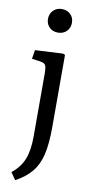

<svg xmlns="http://www.w3.org/2000/svg" viewBox="-106 -796 521 1067"><g transform="rotate(10 154.5 -262.0)"><path d="M153 -620Q124 -620 105 -638.5Q86 -657 86 -686Q86 -715 105 -734Q124 -753 153 -753Q183 -753 202 -734.5Q221 -716 221 -687Q221 -658 202 -639Q183 -620 153 -620ZM62 229 34 188Q81 151 101 101Q121 51 121 -28V-382Q121 -418 114.5 -430Q108 -442 85 -445L37 -452L45 -502L202 -510L214 -505V-95Q214 -4 200 56.5Q186 117 152.5 157.5Q119 198 62 229Z"/></g></svg>

Font: Literata 12pt
Style: Regular
Weight: 400
Designer: Latin by Veronika Burian and Jose Scaglione. Greek by Irene Vlachou. Cyrillic by Vera Evstafieva.
Foundry: TypeTogether
Version: Version 3.002